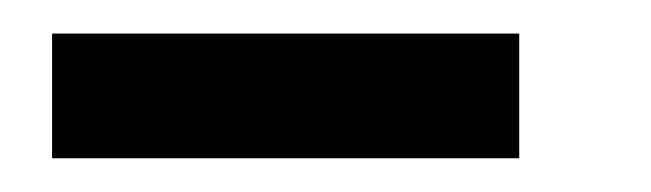

<svg xmlns="http://www.w3.org/2000/svg" viewBox="-20 -294 390 115"><path d="M11.2 -199.2V-273.9H291V-199.2Z"/></svg>

Font: CMU Bright
Style: SemiBold
Weight: 600
Version: Version 0.7.0